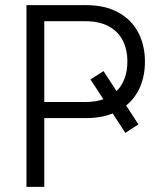

<svg xmlns="http://www.w3.org/2000/svg" viewBox="-20 -727 635 747"><path d="M433.6 -372.6Q454.6 -393.6 465.1 -422.9Q475.6 -452.1 475.6 -487.3Q475.6 -534.2 457.5 -569.6Q439.5 -605 402.6 -624.8Q365.7 -644.5 311.5 -644.5H152.3V-330.1H312.5Q351.1 -330.1 382.3 -340.8L332 -418L382.8 -450.2ZM83 -707H314.5Q388.7 -707 440.2 -678.7Q491.7 -650.4 517.8 -600.6Q543.9 -550.8 543.9 -487.3Q543.9 -433.6 525.4 -389.6Q506.8 -345.7 470.7 -316.4L518.6 -243.2L467.8 -210L418.5 -285.6Q373.5 -267.6 315.4 -267.6H152.3V0H83Z"/></svg>

Font: Pretendard Light
Style: Regular
Weight: 300
Designer: Base glyphs from Inter by Rasmus Andersson; Hangeul glyphs from Noto Sans CJK(Source Han Sans) by Jang Soo-young and Kan
Foundry: Kil Hyung-jin
Version: Version 1.309